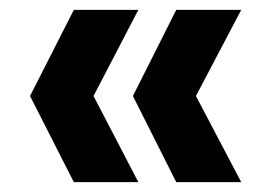

<svg xmlns="http://www.w3.org/2000/svg" viewBox="-20 -490 560 390"><path d="M338 -120 250 -295 338 -470H470L378 -295L470 -120ZM130 -120 41 -295 130 -470H261L170 -295L261 -120Z"/></svg>

Font: DM Sans 16pt ExtraBold
Style: Regular
Weight: 800
Version: Version 4.004;gftools[0.9.30]